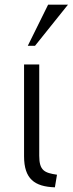

<svg xmlns="http://www.w3.org/2000/svg" viewBox="-20 -793 311 822"><path d="M83 -124C83 -27 128 6 215 9L224 -45C171 -53 148 -62 148 -126V-517H83ZM130 -597 271 -773H186L99 -597Z"/></svg>

Font: Repo Light
Style: Regular
Weight: 300
Designer: Stefan Peev
Foundry: Context Ltd
Version: Version 001.502